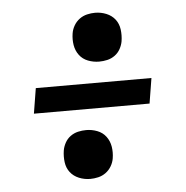

<svg xmlns="http://www.w3.org/2000/svg" viewBox="-43 -643 587 607"><g transform="rotate(-5 250.0 -340.0)"><path d="M280 -446Q262 -446 245 -452.5Q228 -459 217.5 -473Q207 -487 204 -505Q201 -523 204 -542Q206 -555 213 -567Q220 -579 231 -587Q242 -595 255 -598Q268 -601 280 -601Q299 -601 316 -594Q333 -587 343.5 -573.5Q354 -560 356.5 -541.5Q359 -523 356 -504Q354 -492 347.5 -480Q341 -468 330 -460Q319 -452 306 -449Q293 -446 280 -446ZM60 -300 73 -380H440L427 -300ZM220 -79Q201 -79 184 -86Q167 -93 156.5 -106.5Q146 -120 143.5 -138.5Q141 -157 144 -176Q146 -188 152.5 -200Q159 -212 170 -220Q181 -228 194 -231Q207 -234 220 -234Q238 -234 255 -227.5Q272 -221 282.5 -207Q293 -193 296 -175Q299 -157 296 -138Q294 -125 287 -113Q280 -101 269 -93Q258 -85 245 -82Q232 -79 220 -79Z"/></g></svg>

Font: Iosevka Curly Slab MdObl
Style: Regular
Weight: 500
Italic angle: -9°
Monospace: yes
Designer: Belleve Invis
Foundry: Belleve Invis
Version: Version 11.0.0; ttfautohint (v1.8.3)